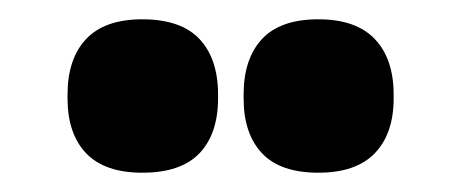

<svg xmlns="http://www.w3.org/2000/svg" viewBox="-20 -710 478 199"><path d="M127.5 -531Q88.5 -531 69.2 -551.2Q50 -571.5 50 -608V-612Q50 -649 69.2 -669.5Q88.5 -690 127.5 -690Q167.5 -690 186.8 -669.5Q206 -649 206 -612V-608Q206 -571.5 186.8 -551.2Q167.5 -531 127.5 -531ZM310 -531Q270.5 -531 251.5 -551.2Q232.5 -571.5 232.5 -608V-612Q232.5 -649 251.5 -669.5Q270.5 -690 310 -690Q349 -690 368.5 -669.5Q388 -649 388 -612V-608Q388 -571.5 368.5 -551.2Q349 -531 310 -531Z"/></svg>

Font: Anek Gurmukhi Medium ExtraBold
Style: Regular
Weight: 800
Version: Version 1.003